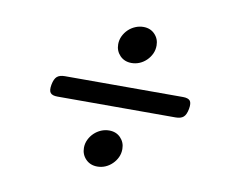

<svg xmlns="http://www.w3.org/2000/svg" viewBox="-58 -582 716 596"><g transform="rotate(10 300.0 -284.0)"><path d="M331.5 -393.6Q309.1 -393.6 294.9 -408.2Q280.8 -422.9 280.8 -443.8Q280.8 -457.5 286.6 -469.7Q292.5 -481.9 302 -491Q311.5 -500 323.7 -505.1Q335.9 -510.3 349.1 -510.3Q371.1 -510.3 385 -495.8Q398.9 -481.4 398.9 -460.4Q398.9 -446.3 393.3 -434.3Q387.7 -422.4 378.2 -413.1Q368.7 -403.8 356.7 -398.7Q344.7 -393.6 331.5 -393.6ZM282.7 -58.6Q260.3 -58.6 246.1 -73.2Q231.9 -87.9 231.9 -108.9Q231.9 -122.6 237.8 -134.8Q243.7 -147 253.2 -156Q262.7 -165 274.9 -170.2Q287.1 -175.3 300.3 -175.3Q322.3 -175.3 336.2 -160.9Q350.1 -146.5 350.1 -125.5Q350.1 -111.3 344.5 -99.4Q338.9 -87.4 329.3 -78.1Q319.8 -68.8 307.9 -63.7Q295.9 -58.6 282.7 -58.6ZM507.3 -317.4Q523.9 -317.4 529.8 -310.1Q535.6 -302.7 532.2 -284.2Q528.8 -265.6 520.5 -258.3Q512.2 -251 495.6 -251H123.5Q106.9 -251 101.1 -258.3Q95.2 -265.6 98.6 -284.2Q102.1 -302.7 110.4 -310.1Q118.7 -317.4 135.3 -317.4Z"/></g></svg>

Font: Courier Prime
Style: Italic
Weight: 400
Monospace: yes
Designer: Alan Dague-Greene
Foundry: Quote-Unquote Apps
Version: Version 1.202